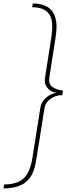

<svg xmlns="http://www.w3.org/2000/svg" viewBox="-33 -922 378 1092"><path d="M-13.2 149.9 -8.8 127Q62.5 127 100.1 93.8Q137.7 60.5 150.9 -22L196.8 -311Q201.7 -342.3 228.5 -366.2Q255.4 -389.6 289.1 -394Q256.3 -398.4 236.8 -421.9Q221.7 -440.4 221.7 -464.4Q221.7 -472.7 223.1 -480L259.8 -715.8Q264.2 -745.6 264.2 -769.5Q264.2 -817.4 246.1 -842.8Q218.3 -880.9 149.9 -880.9L153.8 -901.9Q192.9 -901.9 219.7 -891.1Q246.6 -879.9 261.2 -862.3Q275.9 -844.2 282.7 -818.4Q288.6 -795.4 288.6 -772.5Q288.6 -744.6 283.2 -709Q246.1 -474.6 246.1 -467.8Q246.1 -455.6 250.5 -445.3Q257.3 -430.7 271.5 -423.3Q285.6 -415.5 297.9 -412.1Q310.1 -408.7 325.2 -407.2L320.8 -379.9L314 -380.4Q285.6 -380.4 257.3 -361.8Q225.6 -341.3 220.2 -307.1L173.8 -17.1Q170.9 2.4 167.5 17.1Q164.1 31.7 157.7 49.8Q150.9 68.4 142.1 81.5Q133.3 95.2 119.6 108.4Q106 122.1 87.4 130.4Q68.8 139.2 43.9 144.5Q18.6 149.9 -13.2 149.9Z"/></svg>

Font: Squarion Thin
Style: Italic
Weight: 100
Designer: Natanael Gama
Version: Version 1.00;September 12, 2019;FontCreator 11.5.0.2425 64-b